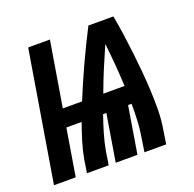

<svg xmlns="http://www.w3.org/2000/svg" viewBox="-131 -621 730 722"><g transform="rotate(-20 233.5 -260.0)"><path d="M-33 0 53 -520H140L97 -260H174Q201 -326 231 -391Q261 -456 294 -520H394Q401 -482 406.5 -443.5Q412 -405 416.5 -366.5Q421 -328 424.5 -289Q428 -250 430 -211Q432 -172 431.5 -132Q431 -92 424 -52L416 0H329L337 -52Q343 -86 344.5 -120Q346 -154 346 -188H332L301 0H214L245 -188H232Q220 -154 210 -120Q200 -86 194 -52L186 0H99L107 -52Q113 -86 123.5 -120Q134 -154 146 -188H85L54 0ZM259 -260H344Q342 -304 338.5 -347Q335 -390 330 -433Q311 -390 293 -347Q275 -304 259 -260Z"/></g></svg>

Font: Iosevka Term Curly Heavy
Style: Italic
Weight: 900
Italic angle: -9°
Designer: Belleve Invis
Foundry: Belleve Invis
Version: Version 32.3.0